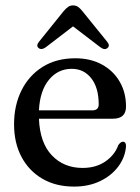

<svg xmlns="http://www.w3.org/2000/svg" viewBox="-20 -679 518 710"><path d="M446 -285Q446 -240 397.5 -240H124Q127.5 -151 171.8 -104.5Q216 -58 285.5 -58Q335 -58 369.8 -82Q404.5 -106 417.5 -142.5Q426.5 -155 434.5 -155Q446.5 -154.5 446 -138Q443 -98 418 -64Q393 -30 350.8 -9.5Q308.5 11 254 11Q186.5 11 136.8 -18Q87 -47 59.5 -98.8Q32 -150.5 32 -219.5Q32 -289.5 59.5 -344.8Q87 -400 137.8 -431.8Q188.5 -463.5 258.5 -463.5Q314.5 -463.5 356.8 -440.5Q399 -417.5 422.5 -377.2Q446 -337 446 -285ZM245.5 -424.5Q194 -424.5 160.8 -383.8Q127.5 -343 124 -271H321.5Q345 -271 345 -293Q345 -354.5 317.5 -389.5Q290 -424.5 245.5 -424.5ZM149 -504Q133 -493 122.5 -501.5Q112.5 -510.5 124.5 -525L215.5 -638Q224 -648 231.8 -653.5Q239.5 -659 250 -659Q261 -659 268.8 -653.5Q276.5 -648 284.5 -638L376 -525Q388 -510.5 377.5 -501.5Q367 -492.5 351.5 -504L250 -581.5Z"/></svg>

Font: Fraunces 72pt S050
Style: Regular
Weight: 400
Version: Version 1.000; ttfautohint (v1.8.3)